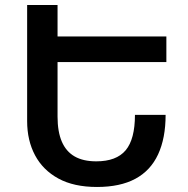

<svg xmlns="http://www.w3.org/2000/svg" viewBox="-20 -734 749 764"><path d="M88 -714H209V-270Q209 -210 226 -170.5Q243 -131 277 -111.5Q311 -92 363 -92Q443 -92 480 -136Q517 -180 517 -277H639Q639 -184 609 -119.5Q579 -55 518.5 -22.5Q458 10 366 10Q274 10 212.5 -23.5Q151 -57 119.5 -116Q88 -175 88 -252ZM196 -487V-589H642V-487Z"/></svg>

Font: Noto Sans Armenian SemiBold
Style: Regular
Weight: 600
Designer: Monotype Design Team
Foundry: Monotype Imaging Inc.
Version: Version 2.007